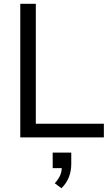

<svg xmlns="http://www.w3.org/2000/svg" viewBox="-20 -725 583 1013"><path d="M87 0V-705H169V-72H528V0ZM304 268 269 242Q288 221 296.5 202Q305 183 306 162H258V80H356V140Q356 177 343.5 209.5Q331 242 304 268Z"/></svg>

Font: Nunito Sans
Style: Regular
Weight: 400
Designer: Vernon Adams
Foundry: Vernon Adams
Version: Version 3.101; ttfautohint (v1.8.4.7-5d5b);gftools[0.9.27]